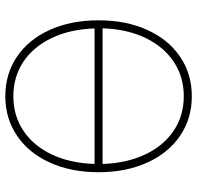

<svg xmlns="http://www.w3.org/2000/svg" viewBox="-30 -728 767 748"><g transform="rotate(-90 354.0 -353.5)"><path d="M353.5 9.8Q266.6 9.8 199.5 -35.9Q132.3 -81.5 95 -164.1Q57.6 -246.6 57.6 -353.5Q57.6 -460.4 95 -543Q132.3 -625.5 199.7 -671.1Q267.1 -716.8 353.5 -716.8Q440.4 -716.8 507.6 -671.4Q574.7 -626 612.1 -543.5Q649.4 -460.9 649.4 -353.5Q649.4 -246.6 612.1 -164.1Q574.7 -81.5 507.6 -35.9Q440.4 9.8 353.5 9.8ZM353.5 -21.5Q429.2 -21.5 488 -60.8Q546.9 -100.1 581.1 -171.6Q615.2 -243.2 618.2 -337.9H89.8Q92.8 -244.1 126.5 -172.4Q160.2 -100.6 219 -61Q277.8 -21.5 353.5 -21.5ZM617.7 -369.1Q614.7 -463.9 580.6 -535.6Q546.4 -607.4 487.8 -646.5Q429.2 -685.5 353.5 -685.5Q278.3 -685.5 219.5 -646.5Q160.6 -607.4 126.7 -535.9Q92.8 -464.4 89.8 -369.1Z"/></g></svg>

Font: Pretendard Std Thin
Style: Regular
Weight: 100
Designer: Base glyphs from Inter by Rasmus Andersson; Hangeul glyphs from Noto Sans CJK(Source Han Sans) by Jang Soo-young and Kan
Foundry: Kil Hyung-jin
Version: Version 1.309